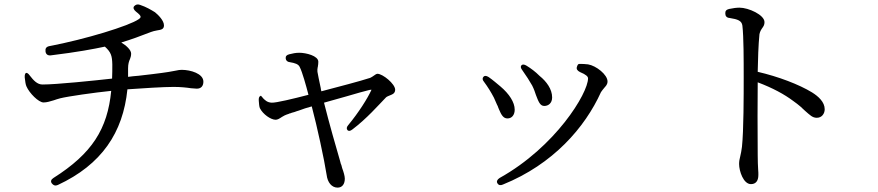

<svg xmlns="http://www.w3.org/2000/svg" viewBox="-20 -796 4010 877"><path d="M217 42C224 51 233 54 244 49C444 -44 542 -190 562 -388C632 -393 727 -399 773 -399C805 -399 833 -396 852 -393C863 -392 873 -391 879 -391C901 -391 909 -406 909 -423C909 -460 850 -477 810 -477C801 -477 795 -476 781 -473C779 -473 774 -472 770 -471C759 -469 744 -466 720 -463C698 -460 658 -455 613 -450C597 -449 581 -447 565 -445V-484C565 -504 569 -516 574 -527C576 -533 579 -540 579 -551C579 -568 557 -588 534 -602C578 -615 621 -631 670 -650C677 -653 687 -655 697 -657C714 -660 729 -661 729 -680C729 -702 703 -728 688 -740C670 -751 649 -764 619 -774C608 -778 600 -775 593 -768C587 -761 590 -752 601 -743C628 -722 626 -717 613 -708C570 -678 372 -617 204 -585C191 -582 186 -574 188 -561V-560C190 -548 198 -542 211 -543C334 -558 407 -572 459 -583C488 -557 492 -540 493 -502C493 -480 493 -458 492 -437C411 -428 239 -410 174 -410C150 -410 133 -429 116 -451C109 -461 103 -464 99 -463C95 -461 92 -454 93 -442C95 -424 97 -409 101 -401C114 -371 156 -328 179 -328C194 -328 209 -333 226 -338C235 -341 243 -344 255 -347C291 -356 410 -373 488 -381C471 -207 401 -95 224 17C213 24 210 33 217 42Z M1522 61C1543 61 1555 45 1555 20C1555 8 1549 -12 1543 -28C1541 -34 1540 -38 1539 -43C1539 -44 1538 -46 1537 -47C1536 -50 1535 -54 1533 -62C1516 -120 1483 -235 1460 -327C1490 -335 1527 -346 1563 -356C1607 -369 1646 -380 1667 -385C1677 -387 1677 -387 1676 -384C1659 -347 1619 -283 1571 -225C1563 -216 1562 -208 1567 -202C1572 -196 1580 -197 1590 -205C1655 -254 1709 -316 1743 -351C1745 -353 1748 -355 1753 -357C1761 -361 1767 -362 1775 -367C1781 -371 1785 -377 1785 -386C1785 -413 1728 -459 1704 -459C1699 -459 1691 -453 1684 -448L1681 -446C1676 -443 1672 -440 1663 -438C1634 -428 1521 -398 1448 -379C1446 -384 1446 -388 1445 -394C1438 -426 1432 -456 1430 -468C1429 -475 1430 -482 1431 -488C1432 -490 1432 -492 1432 -493C1433 -498 1434 -506 1434 -514C1434 -541 1378 -555 1347 -555C1331 -555 1316 -552 1301 -548C1289 -545 1284 -539 1285 -529C1286 -520 1292 -513 1304 -512C1328 -508 1343 -503 1349 -490C1361 -467 1378 -405 1389 -363C1320 -345 1241 -326 1221 -327C1200 -328 1190 -339 1181 -348C1180 -350 1178 -352 1176 -354C1176 -355 1175 -356 1174 -356C1173 -358 1172 -359 1172 -359L1167 -356C1164 -354 1161 -348 1162 -336C1163 -322 1164 -309 1167 -302C1181 -274 1217 -249 1239 -249C1248 -249 1256 -254 1268 -262C1274 -266 1283 -271 1299 -276C1300 -277 1302 -278 1305 -278C1310 -280 1315 -282 1324 -284C1325 -284 1326 -285 1327 -285C1331 -287 1339 -289 1345 -291C1363 -298 1382 -304 1404 -310C1428 -220 1461 -68 1472 3C1476 37 1495 61 1522 61Z M2252 41C2257 50 2266 52 2277 47C2507 -46 2652 -214 2725 -375C2729 -381 2735 -389 2742 -397C2747 -403 2755 -410 2755 -424C2755 -455 2703 -496 2666 -502C2653 -504 2639 -504 2626 -504C2621 -504 2618 -500 2615 -490C2612 -481 2617 -473 2629 -467C2658 -455 2666 -446 2666 -438C2666 -370 2517 -125 2262 17C2251 24 2247 33 2252 41ZM2191 -422C2208 -399 2223 -375 2236 -350C2243 -335 2247 -326 2251 -316C2251 -315 2252 -314 2253 -313C2254 -310 2255 -306 2259 -297C2270 -271 2279 -255 2298 -255C2318 -255 2331 -271 2331 -295C2331 -329 2306 -367 2266 -401C2250 -414 2231 -431 2212 -444C2201 -451 2193 -451 2188 -445C2183 -439 2183 -431 2191 -422ZM2366 -475C2384 -450 2399 -426 2411 -405C2420 -387 2424 -374 2428 -362C2439 -334 2446 -312 2466 -312C2484 -312 2502 -324 2502 -351C2502 -389 2476 -424 2445 -449C2425 -469 2406 -483 2385 -496C2375 -502 2367 -503 2362 -498C2357 -493 2358 -485 2366 -475Z M3410 45C3431 45 3444 32 3444 3C3444 -4 3444 -12 3443 -22C3442 -40 3441 -60 3441 -87C3440 -191 3440 -349 3441 -420C3510 -394 3563 -365 3603 -335C3630 -316 3646 -301 3657 -290C3680 -270 3691 -258 3711 -258C3734 -258 3747 -277 3747 -297C3747 -330 3718 -356 3689 -374C3630 -410 3536 -446 3441 -468C3442 -522 3444 -592 3449 -640C3452 -654 3457 -661 3464 -671C3468 -677 3472 -683 3472 -695C3472 -728 3399 -761 3358 -761C3344 -761 3329 -759 3310 -755C3298 -752 3292 -746 3293 -734C3293 -723 3299 -715 3312 -714C3351 -708 3368 -701 3371 -679C3377 -628 3377 -522 3377 -442C3377 -364 3377 -199 3369 -125C3367 -108 3364 -94 3361 -81C3358 -70 3356 -59 3356 -47C3356 -14 3376 45 3410 45Z"/></svg>

Font: 寒蝉锦书宋 Text
Style: Regular
Weight: 400
Designer: 寒蝉锦书宋{Warren} 思源宋体{Ryoko NISHIZUKA 西塚涼子 (kana & ideographs); Frank Grießhammer (Latin, Greek & Cyrillic); Wenlong ZHANG 
Foundry: Adobe & ChillType
Version: Version 2.000;Glyphs 3.1.1 (3135)